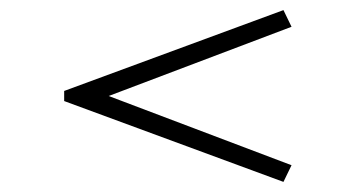

<svg xmlns="http://www.w3.org/2000/svg" viewBox="-20 -500 700 380"><path d="M541 -480 557 -447 174 -302V-318L557 -173L541 -140L107 -300V-320Z"/></svg>

Font: Kalnia Expanded
Style: Regular
Weight: 400
Width: 7
Designer: Frida Medrano
Foundry: Frida Medrano
Version: Version 1.105